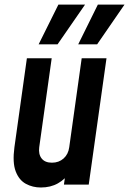

<svg xmlns="http://www.w3.org/2000/svg" viewBox="-20 -800 560 832"><path d="M157 12.5Q121.5 12.5 92 -3.5Q62.5 -19.5 48 -57.5Q33.5 -95.5 42.5 -162L96.5 -547.5H204L150 -162Q146 -131.5 160.5 -113.2Q175 -95 205 -95Q235 -95 255.5 -113.2Q276 -131.5 280 -162L334 -547.5H441.5L364.5 0H257L268.5 -80L284 -55.5Q263 -23.5 231 -5.5Q199 12.5 157 12.5ZM147.5 -608 233 -780H348.5L229.5 -608ZM319 -608 404 -780H519.5L401 -608Z"/></svg>

Font: Mohave Light SemiBold
Style: Italic
Weight: 600
Italic angle: -8°
Version: Version 2.003